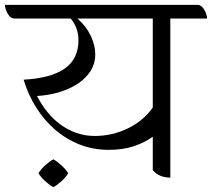

<svg xmlns="http://www.w3.org/2000/svg" viewBox="-59 -722 870 788"><path d="M221 -11Q211 6 192.5 22.5Q174 39 160 46Q146 39 127.5 22.5Q109 6 99 -11Q109 -28 127.5 -44.5Q146 -61 160 -68Q174 -61 193 -43.5Q212 -26 221 -11ZM640 -646V7Q620 7 601 0Q582 -7 568 -24V-161Q535 -137 490.5 -122Q446 -107 387 -107Q323 -107 267.5 -129Q212 -151 167 -190Q122 -229 89 -281.5Q56 -334 38 -395Q150 -401 206.5 -440.5Q263 -480 263 -557Q263 -608 231 -646H0Q-9 -646 -16 -652Q-23 -658 -28 -667Q-33 -676 -36 -685.5Q-39 -695 -39 -702H752Q761 -702 768 -696Q775 -690 780 -681Q785 -672 788 -662.5Q791 -653 791 -646ZM330 -164Q402 -164 466.5 -195.5Q531 -227 568 -281V-646H259Q295 -614 313.5 -575Q332 -536 332 -498Q332 -462 313.5 -432Q295 -402 262.5 -380Q230 -358 186.5 -344.5Q143 -331 93 -328Q111 -293 135 -263Q159 -233 189 -211Q219 -189 254.5 -176.5Q290 -164 330 -164Z"/></svg>

Font: Gotu
Style: Regular
Weight: 400
Designer: Sarang Kulkarni & Kailash Malviya
Foundry: Ek Type
Version: Version 2.320;hotconv 1.0.109;makeotfexe 2.5.65596; ttfautoh